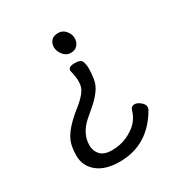

<svg xmlns="http://www.w3.org/2000/svg" viewBox="-171 -642 941 990"><g transform="rotate(-30 300.0 -147.0)"><path d="M258.3 220.2Q174.3 220.2 126.7 181.6Q79.1 143.1 79.1 81.1Q79.1 22 99.1 -16.1Q127 -68.8 205.1 -129.9Q234.9 -152.8 258.1 -180.4Q281.2 -208 281.2 -245.1Q281.2 -273.9 271 -314Q271 -336.9 310.1 -336.9Q346.2 -336.9 353 -318.4Q359.9 -299.8 359.9 -275.9Q359.9 -252 355 -217.5Q350.1 -183.1 328.1 -153.6Q306.2 -124 278.6 -100.1Q251 -76.2 224.1 -53.2Q164.1 1 164.1 68.8Q164.1 103 185.5 126Q207 148.9 253.9 148.9Q303.2 148.9 343.8 130.4Q384.3 111.8 409.2 85.9Q434.1 60.1 446.3 18.1Q452.1 1 471.2 1Q487.3 1 505.1 15.9Q522.9 30.8 522.9 43.9Q522.9 57.1 520 61Q429.2 220.2 258.3 220.2ZM258.3 -460.9Q258.3 -483.9 272.2 -499Q286.1 -514.2 313.2 -514.2Q340.3 -514.2 357.7 -493.2Q375 -472.2 375 -449.2Q375 -424.8 360.6 -408.4Q346.2 -392.1 320.1 -392.1Q293.9 -392.1 276.1 -414.6Q258.3 -437 258.3 -460.9Z"/></g></svg>

Font: LXGW WenKai GB Screen
Style: Regular
Weight: 400
Designer: LXGW / Fontworks Inc.
Foundry: LXGW / Fontworks Inc.
Version: Version 1.321;February 19, 2024;FontCreator 14.0.0.2901 64-b